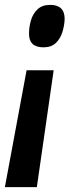

<svg xmlns="http://www.w3.org/2000/svg" viewBox="-68 -571 285 787"><path d="M152 -283 83 196H-48L41 -283ZM197 -493Q196 -466 187.5 -439Q179 -412 160.5 -394.5Q142 -377 110 -377Q50 -377 51 -434Q51 -461 59 -488Q67 -515 86 -533Q105 -551 138 -551Q197 -551 197 -493Z"/></svg>

Font: Georama Condensed
Style: Bold Italic
Weight: 700
Width: 3
Italic angle: -9°
Designer: Jean-Baptiste Levee
Foundry: Production Type
Version: Version 1.000